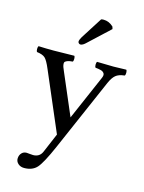

<svg xmlns="http://www.w3.org/2000/svg" viewBox="-132 -741 785 1050"><g transform="rotate(15 261.0 -216.0)"><path d="M63 189Q64 171.4 74.7 159.7Q85.4 147.9 103 147.9Q108.4 147.9 118.9 149.4Q129.4 150.9 139.2 150.9Q175.8 150.9 189.9 119.1L236.8 8.8L94.2 -324.2Q75.2 -369.6 61 -382.3Q46.9 -395 15.1 -398.9Q10.7 -403.3 10.7 -415.5Q10.7 -427.7 15.1 -432.1Q55.2 -430.2 101.1 -430.2Q142.6 -430.2 216.8 -432.1Q221.2 -427.7 221.2 -415.5Q221.2 -403.3 216.8 -398.9Q200.2 -397.9 190.2 -394.5Q180.2 -391.1 175.5 -386.7Q170.9 -382.3 171.6 -373.8Q172.4 -365.2 175 -357.2Q177.7 -349.1 184.1 -335L284.2 -101.1L394 -354Q397.9 -362.8 398.4 -369.6Q398.9 -376.5 395.8 -381.1Q392.6 -385.7 388.2 -388.9Q383.8 -392.1 376.2 -394Q368.7 -396 362.1 -397Q355.5 -397.9 346.2 -398.9Q341.8 -403.3 341.8 -415.5Q341.8 -427.7 346.2 -432.1Q407.7 -430.2 439.9 -430.2Q469.2 -430.2 511.2 -432.1Q515.6 -427.7 515.6 -415.5Q515.6 -403.3 511.2 -398.9Q478 -395.5 461.2 -381.3Q444.3 -367.2 430.2 -335L252 74.2Q208.5 173.8 182.9 202.9Q157.2 231.9 109.9 231.9Q89.4 231.9 75.7 219.5Q62 207 63 189ZM307.1 -662.1Q313 -664.1 320.8 -664.1Q352.1 -664.1 377 -640.1L380.9 -627L265.1 -519Q246.1 -500 232.9 -500Q227.5 -500 223.4 -504.2Q219.2 -508.3 219.2 -513.2Q219.2 -522.9 230 -541Z"/></g></svg>

Font: Common Serif News
Style: Regular
Weight: 450
Designer: Philipp H. Poll, Khaled Hosny
Foundry: Stefan Peev, Context Ltd.
Version: Version 1.026